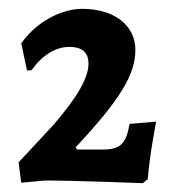

<svg xmlns="http://www.w3.org/2000/svg" viewBox="-20 -748 391 434"><path d="M22 -381 28 -335 82 -340C147 -340 303 -334 303 -334L314 -343C318 -397 333 -473 333 -473L273 -468C265 -423 252 -410 213 -410H154L151 -415C252 -523 286 -580 286 -635C286 -691 238 -728 166 -728C116 -728 60 -696 28 -650L41 -589H51C76 -624 106 -642 137 -642C166 -642 180 -629 180 -604C180 -572 155 -529 102 -467Z"/></svg>

Font: Alegreya SC
Style: Bold
Weight: 700
Designer: Juan Pablo del Peral
Foundry: Huerta Tipografica
Version: Version 2.007;PS 002.007;hotconv 1.0.88;makeotf.lib2.5.64775